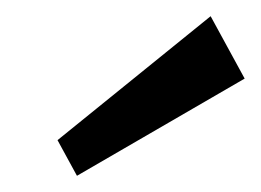

<svg xmlns="http://www.w3.org/2000/svg" viewBox="-20 -805 322 237"><path d="M282 -708 75 -588 51 -632 240 -785Z"/></svg>

Font: Pathway Extreme Condensed Medium
Style: Italic
Weight: 500
Width: 3
Italic angle: -8°
Version: Version 1.001;gftools[0.9.26]